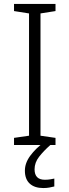

<svg xmlns="http://www.w3.org/2000/svg" viewBox="-20 -734 351 972"><path d="M261 0H51V-36L127 -47V-666L51 -678V-714H261V-678L185 -666V-47L261 -36ZM155 123Q155 176 207 176Q222 176 234 174Q246 172 255 170V210Q243 213 229.5 215.5Q216 218 199 218Q155 218 130.5 195.5Q106 173 106 130Q106 91 133.5 54Q161 17 202 -13L235 0Q201 30 178 59.5Q155 89 155 123Z"/></svg>

Font: Noto Sans Arabic Light
Style: Regular
Weight: 300
Designer: Monotype Design Team, Nadine Chahine, Nizar Qandah and Khaled Hosny
Foundry: Monotype Imaging Inc.
Version: Version 2.012; ttfautohint (v1.8.4.7-5d5b)